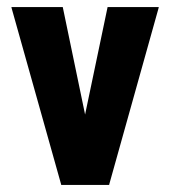

<svg xmlns="http://www.w3.org/2000/svg" viewBox="-20 -522 482 542"><path d="M157.7 -499.5 220.2 -198.7 283.2 -499.5 283.7 -502H286.1H424.3H428.2L427.2 -497.6L288.6 -2.4L288.1 0H285.2H155.8H152.8L152.3 -2.4L13.2 -497.6L12.2 -502H16.1H154.8H157.2Z"/></svg>

Font: MAUL Condensed Bold
Style: Condensed Bold
Weight: 700
Designer: MAUL
Version: Version 1.0; 2020; ttfautohint (v1.8.3)